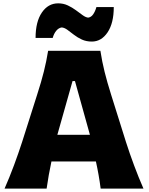

<svg xmlns="http://www.w3.org/2000/svg" viewBox="-20 -1108 875 1128"><path d="M6.8 0Q35.6 -65.4 62.3 -137.2Q88.9 -209 109.9 -273.9L198.2 -551.8Q222.7 -627.4 237.8 -688Q252.9 -748.5 262.7 -809.6H569.8Q579.6 -746.1 594.5 -686Q609.4 -626 632.8 -551.8L720.2 -273.4Q741.7 -206.1 768.1 -135.5Q794.4 -64.9 822.8 0H571.3Q566.4 -39.1 559.3 -79.6Q552.2 -120.1 543.5 -159.2H282.2Q265.1 -79.1 253.9 0ZM508.3 -315.9 420.4 -631.8H406.2L316.9 -315.9ZM519.5 -863.8Q486.8 -863.8 460.9 -875.7Q435.1 -887.7 414.3 -903.8Q393.6 -919.9 376.2 -932.6Q358.9 -945.3 342.8 -946.8Q324.7 -944.3 310.8 -927.7Q296.9 -911.1 289.6 -885.3H189Q189 -980 225.8 -1034.2Q262.7 -1088.4 321.8 -1088.4Q352.5 -1088.4 378.4 -1076.2Q404.3 -1064 426 -1047.9Q447.8 -1031.7 465.6 -1018.8Q483.4 -1005.9 498 -1004.4Q515.6 -1006.8 527.3 -1023.7Q539.1 -1040.5 546.4 -1066.4H648.4Q648.4 -972.2 612.1 -918Q575.7 -863.8 519.5 -863.8Z"/></svg>

Font: Pinar ExtraBold
Style: Regular
Weight: 800
Designer: Amin Abedi
Version: Version 3.000